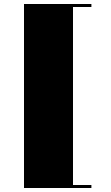

<svg xmlns="http://www.w3.org/2000/svg" viewBox="-20 -820 557 960"><path d="M437 -800V-785H345V105H437V120H100V-800Z"/></svg>

Font: Kalnia
Style: Bold
Weight: 700
Designer: Frida Medrano
Foundry: Frida Medrano
Version: Version 1.105